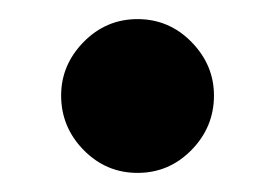

<svg xmlns="http://www.w3.org/2000/svg" viewBox="-20 -166 288 201"><path d="M124 15Q91 15 67.5 -9Q44 -33 44 -66Q44 -98 67.5 -122Q91 -146 124 -146Q157 -146 180.5 -122Q204 -98 204 -66Q204 -33 180.5 -9Q157 15 124 15Z"/></svg>

Font: Figtree Light
Style: Bold
Weight: 700
Version: Version 2.002